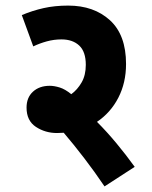

<svg xmlns="http://www.w3.org/2000/svg" viewBox="-20 -652 545 687"><path d="M462 -55 354 15Q319 -37 281 -86.5Q243 -136 208 -177Q196 -176 184 -176Q142 -176 108.5 -198Q75 -220 75 -267Q75 -303 98 -324Q121 -345 158 -345Q174 -345 193.5 -339Q213 -333 235 -315Q257 -331 272 -357Q287 -383 287 -420Q287 -467 263.5 -489Q240 -511 200 -511Q173 -511 147.5 -504Q122 -497 99 -486L58 -598Q96 -614 136 -623Q176 -632 224 -632Q316 -632 373.5 -579.5Q431 -527 431 -423Q431 -356 403.5 -302.5Q376 -249 327 -216Q362 -181 396.5 -139.5Q431 -98 462 -55Z"/></svg>

Font: Noto Sans Condensed ExtraBold
Style: Italic
Weight: 800
Width: 3
Italic angle: -12°
Designer: Monotype Design Team
Foundry: Monotype Imaging Inc.
Version: Version 2.013; ttfautohint (v1.8.4.7-5d5b)